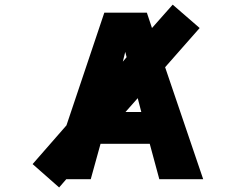

<svg xmlns="http://www.w3.org/2000/svg" viewBox="-20 -786 1040 842"><path d="M518.6 -515.6 535.2 -535.2 529.3 -558.6ZM646.5 -663.1 737.3 -765.6 855.5 -663.1 704.1 -491.2 871.1 0H678.7L636.7 -155.3H420.9L377.9 0H270.5L239.3 36.1L123 -66.4L271.5 -236.3L437.5 -730.5H624ZM530.3 -294.9H599.6L584 -355.5Z"/></svg>

Font: GenEi Gothic M Heavy
Style: Regular
Weight: 800
Designer: o_tamon (Modified); [Source Han Sans]
Ryoko NISHIZUKA  (kana & ideographs); Paul D. Hunt (Latin, Greek & Cyrillic); Wenl
Version: Version 1.1a;Original Version 1.004